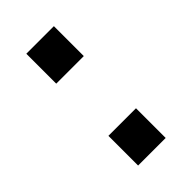

<svg xmlns="http://www.w3.org/2000/svg" viewBox="-171 -583 640 640"><g transform="rotate(-45 149.0 -263.5)"><path d="M84 -386V-527H214V-386ZM84 0V-140H214V0Z"/></g></svg>

Font: Archivo SemiCondensed
Style: Bold
Weight: 680
Width: 4
Designer: Hector Gatti
Foundry: Omnibus-Type
Version: Version 2.001; ttfautohint (v1.8.3)